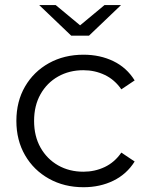

<svg xmlns="http://www.w3.org/2000/svg" viewBox="-20 -751 603 775"><path d="M317.1 4.7Q239 4.7 177.5 -29.7Q116 -64 81.1 -124.4Q46.1 -184.8 46.1 -263Q46.1 -341.7 81.1 -401.8Q116 -461.9 177.5 -496.1Q239 -530.2 317.1 -530.2Q383.8 -530.2 437.7 -504.1Q491.6 -478 523.5 -426.4L469.8 -390.4Q442.6 -429.7 402.7 -448.6Q362.8 -467.6 316.5 -467.6Q259.7 -467.6 214.6 -442.2Q169.6 -416.8 143.6 -370.8Q117.6 -324.8 117.6 -263Q117.6 -201.2 143.6 -155.2Q169.6 -109.2 214.6 -83.5Q259.7 -57.9 316.5 -57.9Q362.8 -57.9 402.7 -76.8Q442.6 -95.7 469.8 -135.1L523.5 -99.1Q491.6 -48.1 437.7 -21.7Q383.8 4.7 317.1 4.7ZM267.5 -607 138.2 -730.6H204.8L331.3 -625.5H275.4L401.9 -730.6H468.6L339.2 -607Z"/></svg>

Font: Montserrat Alternates Thin
Style: Regular
Weight: 100
Designer: Julieta Ulanovsky
Foundry: Julieta Ulanovsky
Version: Version 9.000